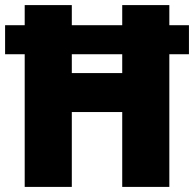

<svg xmlns="http://www.w3.org/2000/svg" viewBox="-22 -734 762 754"><path d="M75 0V-521H-2V-635H75V-714H260V-635H458V-714H643V-635H720V-521H643V0H458V-294H260V0ZM260 -447H458V-521H260Z"/></svg>

Font: Noto Sans Myanmar SemiCondensed Black
Style: Regular
Weight: 900
Width: 4
Designer: Monotype Design Team
Foundry: Monotype Imaging Inc.
Version: Version 2.107; ttfautohint (v1.8.4.7-5d5b)